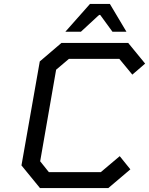

<svg xmlns="http://www.w3.org/2000/svg" viewBox="-20 -955 757 975"><path d="M312 -794 437 -935H538L622 -794H551L489 -879H483L391 -794ZM530 0H183L89 -115L182 -643L292 -737H631L717 -632L652 -576L586 -656H330L265 -601L184 -136L228 -81H492L588 -162L642 -95Z"/></svg>

Font: Tomorrow
Style: Italic
Weight: 400
Italic angle: -10°
Designer: Tony de Marco, Monica Rizzolli
Foundry: Just in Type
Version: Version 2.002